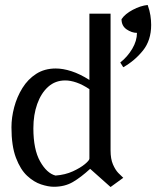

<svg xmlns="http://www.w3.org/2000/svg" viewBox="-20 -738 627 771"><path d="M424 13 342 -60Q305 -26 272.5 -7Q240 12 196 12Q174 12 145 2.5Q116 -7 89 -32Q62 -57 44 -104.5Q26 -152 26 -227Q26 -266 37 -307.5Q48 -349 70 -384.5Q92 -420 125.5 -441.5Q159 -463 204 -463Q233 -463 267 -452Q301 -441 339 -417V-683H424V-134Q424 -100 433.5 -78Q443 -56 455 -43.5Q467 -31 475 -24ZM203 -33Q242 -36 272.5 -50Q303 -64 321 -79Q339 -94 339 -101V-380Q312 -398 287.5 -406.5Q263 -415 242 -415Q202 -415 173.5 -389.5Q145 -364 129.5 -320.5Q114 -277 114 -223Q114 -138 141 -90Q168 -42 203 -33ZM475 -468 463 -487Q492 -510 511 -542Q530 -574 530 -606Q509 -606 488.5 -620Q468 -634 468 -661Q482 -682 513 -698.5Q544 -715 573 -718Q581 -696 584 -676Q587 -656 587 -638Q587 -576 554 -535Q521 -494 475 -468Z"/></svg>

Font: Belleza
Style: Regular
Weight: 400
Designer: Eduardo Rodriguez Tunni
Foundry: Eduardo Rodriguez Tunni
Version: Version 1.003; ttfautohint (v1.8.4.7-5d5b)